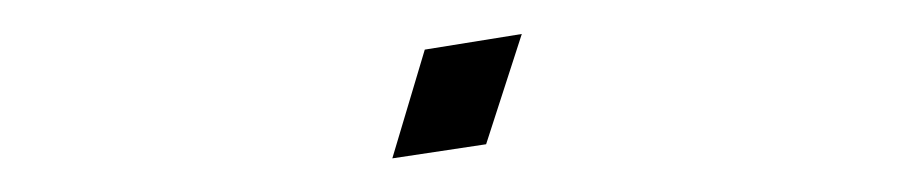

<svg xmlns="http://www.w3.org/2000/svg" viewBox="-20 -310 530 113"><path d="M287.1 -290 230 -280.8 210.9 -216.8 266.1 -225.1Z"/></svg>

Font: Comic Neue Angular Light Italic
Style: Regular
Weight: 300
Italic angle: -12°
Designer: Craig Rozynski
Foundry: Craig Rozynski
Version: Version 2.003